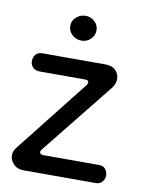

<svg xmlns="http://www.w3.org/2000/svg" viewBox="-68 -599 482 648"><g transform="rotate(10 172.5 -275.0)"><path d="M58 0Q36 0 23 -13.5Q10 -27 10 -43Q10 -57 19 -69L217 -320Q221 -325 221 -330Q221 -338 209 -338H53Q38 -338 29.5 -347Q21 -356 21 -368Q21 -381 28.5 -390.5Q36 -400 53 -400H268Q291 -400 303 -387.5Q315 -375 315 -358Q315 -341 303 -326L106 -80Q102 -76 102 -71Q102 -62 115 -62H305Q321 -62 328 -52Q335 -42 335 -31Q335 -19 327 -9.5Q319 0 305 0ZM174 -465Q155 -465 141.5 -477.5Q128 -490 128 -508Q128 -525 141.5 -537.5Q155 -550 174 -550Q192 -550 205 -537.5Q218 -525 218 -508Q218 -490 205 -477.5Q192 -465 174 -465Z"/></g></svg>

Font: Dongle
Style: Regular
Weight: 400
Designer: Yanghee Ryu
Foundry: Yanghee Ryu
Version: Version 2.000